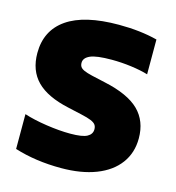

<svg xmlns="http://www.w3.org/2000/svg" viewBox="-112 -845 872 951"><g transform="rotate(15 324.0 -370.0)"><path d="M48 -24V-202.5Q97 -186.5 164.2 -176.5Q231.5 -166.5 287 -166.5Q349 -166.5 373.2 -179.8Q397.5 -193 397.5 -218Q397.5 -232 391 -241.2Q384.5 -250.5 366.8 -258Q349 -265.5 315 -273L246 -288.5Q133 -313 79.8 -367Q26.5 -421 26.5 -510.5Q26.5 -626.5 115.8 -688.2Q205 -750 381.5 -750Q491.5 -750 579 -727.5V-549Q543 -560 492.2 -566.8Q441.5 -573.5 392 -573.5Q313 -573.5 281.8 -559.5Q250.5 -545.5 250.5 -520.5Q250.5 -508 256 -499.8Q261.5 -491.5 275.8 -485Q290 -478.5 317.5 -472L386.5 -456.5Q510 -430 565.8 -375.2Q621.5 -320.5 621.5 -231.5Q621.5 -157.5 581.2 -103Q541 -48.5 465.5 -19.2Q390 10 286.5 10Q156.5 10 48 -24Z"/></g></svg>

Font: Encode Sans Semi Expanded Black
Style: Regular
Weight: 900
Width: 6
Designer: Multiple Designers
Foundry: Impallari Type
Version: Version 2.000